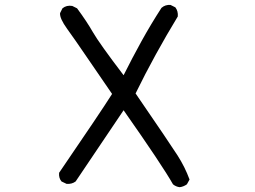

<svg xmlns="http://www.w3.org/2000/svg" viewBox="-20 -739 1040 782"><path d="M711.9 23.4Q696.3 21.5 684.6 11.7Q641.6 -64.5 483.4 -290L288.1 0Q272.5 11.7 251 9.8L230.5 0Q218.8 -13.7 220.7 -35.2Q389.6 -282.2 436.5 -356.4Q383.8 -432.6 334 -505.9Q284.2 -579.1 253.4 -621.6Q222.7 -664.1 224.6 -685.5L234.4 -705.1Q251 -718.8 274.4 -714.8L293.9 -705.1Q333 -652.3 358.4 -607.9Q383.8 -563.5 483.4 -432.6Q518.6 -502.9 556.6 -571.8Q594.7 -640.6 637.7 -707Q653.3 -720.7 674.8 -718.8L694.3 -709Q706.1 -693.4 704.1 -671.9Q657.2 -594.7 614.3 -516.6Q571.3 -438.5 532.2 -358.4Q672.9 -153.3 703.1 -106Q733.4 -58.6 752 -7.8L741.2 11.7Q727.5 21.5 711.9 23.4Z"/></svg>

Font: NaikaiFont
Style: Regular-Lite
Weight: 400
Version: Version 1.67